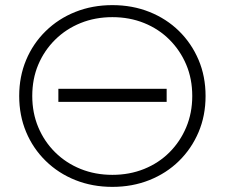

<svg xmlns="http://www.w3.org/2000/svg" viewBox="-20 -725 878 750"><path d="M419 5Q341 5 274.5 -21.5Q208 -48 158.5 -96.5Q109 -145 82 -209.5Q55 -274 55 -350Q55 -426 82 -490.5Q109 -555 158.5 -603.5Q208 -652 274.5 -678.5Q341 -705 419 -705Q497 -705 563.5 -678.5Q630 -652 679 -604Q728 -556 755.5 -491.5Q783 -427 783 -350Q783 -273 755.5 -208.5Q728 -144 679 -96Q630 -48 563.5 -21.5Q497 5 419 5ZM419 -42Q486 -42 543 -65Q600 -88 642 -130Q684 -172 707.5 -228Q731 -284 731 -350Q731 -417 707.5 -472.5Q684 -528 642 -570Q600 -612 543 -635Q486 -658 419 -658Q352 -658 295 -635Q238 -612 195.5 -570Q153 -528 129.5 -472.5Q106 -417 106 -350Q106 -284 129.5 -228Q153 -172 195.5 -130Q238 -88 295 -65Q352 -42 419 -42ZM208 -378H631V-327H208Z"/></svg>

Font: Montserrat Z Light
Style: Regular
Weight: 300
Designer: Julieta Ulanovsky
Foundry: Julieta Ulanovsky
Version: Version 8.000